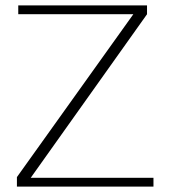

<svg xmlns="http://www.w3.org/2000/svg" viewBox="-20 -695 658 715"><path d="M43 0H551.5V-33H94.5L527.5 -642V-675H48V-642H476.5L43 -35.5Z"/></svg>

Font: Anybody SemiExpanded ExtraLight
Style: Regular
Weight: 250
Width: 6
Version: Version 1.113;gftools[0.9.25]